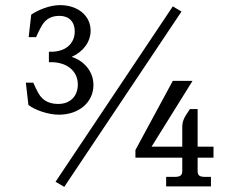

<svg xmlns="http://www.w3.org/2000/svg" viewBox="-20 -728 891 750"><path d="M171 -526V-485C239 -488 284 -452 284 -398C284 -352 254 -322 208 -322C176 -322 148 -332 130 -364C122 -378 117 -390 110 -405H81L91 -318C115 -299 167 -280 210 -280C288 -280 345 -328 345 -396C345 -447 311 -489 260 -506C304 -525 334 -564 334 -608C334 -667 284 -708 214 -708C174 -708 129 -689 102 -671L92 -583H121C128 -598 133 -610 141 -624C159 -657 184 -666 213 -666C249 -666 272 -643 272 -606C272 -555 233 -523 171 -526ZM197 -18 231 2 689 -683 655 -703ZM509 -112H692V-61C692 -43 685 -37 661 -37H629V0H804V-37H783C758 -37 752 -43 752 -61V-112H814V-155H752V-302H722C696 -265 692 -253 692 -229V-155H572L732 -412H655L509 -142Z"/></svg>

Font: LT Superior Serif ExtraBold
Style: Regular
Weight: 800
Designer: Daniel Lyons
Foundry: LyonsType
Version: Version 2.120;FEAKit 1.0